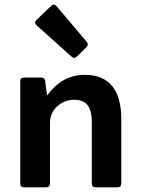

<svg xmlns="http://www.w3.org/2000/svg" viewBox="-20 -800 601 820"><path d="M350.6 -621.1 221.7 -773.4C214.8 -781.2 207 -783.2 199.2 -775.4L135.7 -714.8C127.9 -707 127.9 -699.2 135.7 -692.4L286.1 -557.6C293 -550.8 301.8 -551.8 308.6 -558.6L349.6 -598.6C356.4 -605.5 356.4 -614.3 350.6 -621.1ZM341.8 -480.5C275.4 -480.5 222.7 -449.2 182.6 -393.6H180.7L172.9 -454.1C171.9 -462.9 166 -468.8 156.2 -468.8H82C72.3 -468.8 66.4 -462.9 66.4 -453.1V-15.6C66.4 -5.9 72.3 0 82 0H177.7C187.5 0 193.4 -5.9 193.4 -15.6V-276.4C193.4 -338.9 250 -374 294.9 -374C346.7 -374 372.1 -348.6 372.1 -276.4V-15.6C372.1 -5.9 377.9 0 387.7 0H482.4C492.2 0 498 -5.9 498 -15.6V-292C498 -410.2 450.2 -480.5 341.8 -480.5Z"/></svg>

Font: Ed Sans Neue SemiBold
Style: Regular
Weight: 600
Designer: Stephen Hutchings
Version: Version 1.004;PS 001.004;hotconv 1.0.88;makeotf.lib2.5.64775